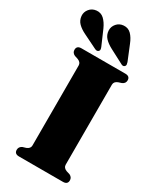

<svg xmlns="http://www.w3.org/2000/svg" viewBox="-264 -1002 894 1076"><g transform="rotate(30 183.5 -464.5)"><path d="M307.5 -91Q307.5 -71 331 -62L352.5 -55.5Q372 -46 372 -26.5Q372 0 342 0H58Q28 0 28 -26.5Q28 -46 47.5 -55.5L69 -62Q92.5 -71 92.5 -91V-609Q92.5 -629 69 -638L47.5 -645Q28 -654 28 -673.5Q28 -700 58 -700H342Q372 -700 372 -673.5Q372 -654 352.5 -645L331 -638Q307.5 -629 307.5 -609ZM281 -857.5 320 -762Q322.5 -754.5 323.2 -748Q324 -741.5 319 -736Q309 -726.5 293.5 -736.5L206.5 -782Q177 -797.5 159.2 -816.5Q141.5 -835.5 140 -863.5Q139 -888 155.8 -907.5Q172.5 -927 200 -929Q228.5 -931 248 -911.5Q267.5 -892 281 -857.5ZM109 -857.5 150 -763Q153 -755.5 154 -749Q155 -742.5 150.5 -737Q141 -727 125 -735.5L36.5 -779Q6.5 -793.5 -11.8 -811.8Q-30 -830 -32.5 -857.5Q-34.5 -882.5 -18.2 -902.5Q-2 -922.5 25 -925.5Q53.5 -928.5 73.8 -909.8Q94 -891 109 -857.5Z"/></g></svg>

Font: Fraunces 144pt Soft Black
Style: Regular
Weight: 900
Version: Version 1.000;[b76b70a41]